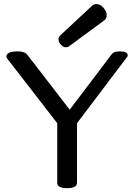

<svg xmlns="http://www.w3.org/2000/svg" viewBox="-20 -932 673 963"><path d="M310.5 -694.8Q296.4 -694.8 284.2 -709.5Q273.4 -721.7 273.4 -734.4Q273.4 -746.1 283.2 -755.4L440.9 -902.3Q450.7 -911.6 462.9 -911.6Q485.4 -911.6 502.4 -888.7Q515.1 -872.1 515.1 -855.5Q515.1 -838.9 502 -829.1L328.1 -701.2Q319.8 -694.8 310.5 -694.8ZM316.4 11.7Q267.1 11.7 267.1 -15.1V-314L16.1 -638.2Q12.2 -642.6 12.2 -648.4Q12.2 -674.3 68.8 -674.3Q103.5 -674.3 116.7 -657.7L329.6 -381.8L541.5 -661.6Q551.3 -674.3 579.6 -674.3Q620.6 -674.3 620.6 -654.3Q620.6 -649.9 617.7 -646.5L366.2 -314V-15.1Q366.2 11.7 316.4 11.7Z"/></svg>

Font: Gayathri
Style: Bold
Weight: 700
Designer: Binoy Dominic <binoy.domenic@gmail.com>
Foundry: SMC
Version: Version 1.000